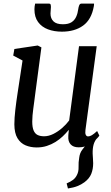

<svg xmlns="http://www.w3.org/2000/svg" viewBox="-20 -824 628 1086"><path d="M364.3 242.1 356.9 213.4Q379.2 203.9 393.1 193.3Q407 182.8 415 166.2Q425.3 146.7 424.4 120.6Q423.4 94.4 428.1 67.3Q431.3 40.4 446.7 21.2Q462.2 2 472.5 -11.9L533.3 -48.8Q515.2 -27.7 509.3 -5.7Q503.4 16.3 504.1 45Q504.5 57.3 505.7 71.7Q507 86.1 507 99.4Q507 132.1 496.3 159.1Q485.5 186 457.6 206.8Q439.8 220 418.1 228.6Q396.4 237.2 364.3 242.1ZM187.6 10Q153.3 10 124.7 -1.9Q96.1 -13.9 78.8 -42.4Q61.5 -70.8 61.2 -120.7Q61.2 -138.2 62.6 -159Q64 -179.8 66.7 -202.9Q69.3 -226 72.5 -249.4Q75.6 -272.9 79.1 -294.8L107.5 -481.7L54.8 -509.7L61.4 -547L193.4 -566.6L214.2 -556L179 -290.8Q176.5 -269.3 173.6 -248.8Q170.7 -228.2 168.2 -208.8Q165.6 -189.5 164 -171.4Q162.4 -153.3 162.4 -136.6Q162.4 -103.3 170.5 -85.2Q178.5 -67.1 193.5 -60.1Q208.6 -53.2 229.4 -53.2Q255.3 -53.2 281.7 -66.4Q308.2 -79.7 331.6 -100.1Q354.9 -120.6 371.2 -142.6L426.9 -562.6H527L463.3 -88.6Q460.8 -69.9 465.3 -61.1Q469.8 -52.4 478.3 -52.4Q487.9 -52.4 499.6 -59.3Q511.3 -66.2 529.4 -82.9L542 -56.7Q537.7 -49.7 521.6 -33.7Q505.6 -17.8 480.7 -4.2Q455.9 9.3 425.2 9.3Q394.3 9.3 379.4 -7.6Q364.4 -24.4 366.4 -52.7Q366.3 -54.6 366.5 -58.5Q366.7 -62.3 367.2 -67.3Q367.8 -72.3 368.3 -77.6Q368.8 -82.8 369.3 -87.4L368 -88.4Q353.3 -70.3 334.9 -52.8Q316.5 -35.3 293.9 -21.1Q271.2 -7 244.8 1.5Q218.3 10 187.6 10ZM257.7 -803.6Q264.5 -803.6 266.3 -798.1Q268 -792.5 268 -784.2Q268 -775.9 266.8 -765.9Q265.6 -755.9 265.6 -747.6Q265.6 -719.6 282.4 -703.2Q299.2 -686.8 335.7 -686.8Q366.9 -686.8 384.7 -698.4Q402.5 -710.1 411.1 -729.7Q419.8 -749.2 422.6 -772.5Q424 -783.8 427.9 -793.7Q431.7 -803.6 440.6 -803.6H511.8Q511.8 -800.1 511.8 -796.6Q511.8 -793.1 510.8 -789Q497.6 -713.5 450 -679.2Q402.5 -644.9 330.3 -644.9Q286.3 -644.9 251.2 -658.1Q216 -671.3 195.4 -699.4Q174.8 -727.4 174.8 -771.1Q174.8 -779 175.8 -787.3Q176.8 -795.6 178.8 -803.6Z"/></svg>

Font: Merriweather Light
Style: Italic
Weight: 300
Italic angle: -7.8°
Designer: Eben Sorkin
Foundry: Eben Sorkin
Version: Version 2.101